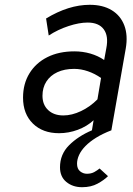

<svg xmlns="http://www.w3.org/2000/svg" viewBox="-20 -543 556 800"><path d="M322 237Q283 237 256.5 215.2Q230 193.5 230 154Q230 100 267.8 62.2Q305.5 24.5 363 0L370 -42Q342.5 -16.5 304.2 -2.2Q266 12 226 12Q158 12 117 -28.2Q76 -68.5 76 -136Q76 -194 102.8 -237.5Q129.5 -281 177.5 -305Q225.5 -329 290 -329Q324.5 -329 356.5 -319.8Q388.5 -310.5 414 -293L423 -342Q433 -393 412.2 -421Q391.5 -449 345 -449Q310 -449 265.8 -434.5Q221.5 -420 183 -395L172 -466Q266 -523 354 -523Q408.5 -523 445.5 -500.5Q482.5 -478 498 -437Q513.5 -396 504 -341L444 0Q407.5 14 380.5 30.8Q353.5 47.5 335.8 65.8Q318 84 309.5 102.8Q301 121.5 301 139Q301 160.5 313.8 170.8Q326.5 181 342 181Q360 181 373 173.8Q386 166.5 395 159L430 191Q413.5 207.5 386.5 222.2Q359.5 237 322 237ZM244 -62Q279.5 -62 317.8 -80.2Q356 -98.5 386 -129L401 -218Q375.5 -236 346.5 -246Q317.5 -256 289 -256Q248.5 -256 219 -242.2Q189.5 -228.5 173.2 -203.2Q157 -178 157 -144Q157 -106.5 180.8 -84.2Q204.5 -62 244 -62Z"/></svg>

Font: Overpass
Style: Italic
Weight: 400
Italic angle: -10°
Designer: Delve Withrington, Dave Bailey, Thomas Jockin
Foundry: Delve Fonts LLC
Version: Version 4.000